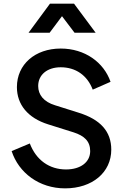

<svg xmlns="http://www.w3.org/2000/svg" viewBox="-20 -1024 687 1056"><path d="M338 12C488 12 592 -76 592 -201C592 -301 532 -367 413 -404L283 -445C220 -464 190 -503 190 -551C190 -613 240 -654 314 -654C396 -654 460 -610 490 -531L588 -574C551 -681 447 -757 314 -757C173 -757 73 -670 73 -545C73 -449 133 -375 245 -340L385 -296C444 -277 476 -247 476 -193C476 -132 423 -92 343 -92C252 -92 179 -143 144 -235L44 -193C83 -73 196 12 338 12ZM137 -844H253L321 -935L390 -844H506L387 -1004H255Z"/></svg>

Font: Mluvka SemiBold
Style: Regular
Weight: 600
Designer: Modified by Jiří Krblich, Original typeface by Gumpita Rahayu
Foundry: Gumpita Rahayu & Jiří Krblich
Version: Version 2.000;Glyphs 3.1.1 (3134)